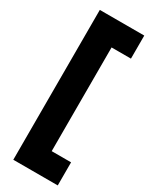

<svg xmlns="http://www.w3.org/2000/svg" viewBox="-232 -800 800 1010"><g transform="rotate(30 167.5 -295.0)"><path d="M49.8 160.2V-750H319.8V-609.9H202.1V20H319.8V160.2Z"/></g></svg>

Font: TASA Explorer
Style: Regular
Weight: 900
Designer: Weizhong Zhang
Foundry: Local Remote
Version: Version 1.000;Glyphs 3.1.2 (3151)